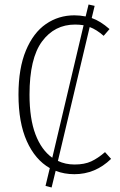

<svg xmlns="http://www.w3.org/2000/svg" viewBox="-20 -762 533 852"><path d="M310 11Q265 11 227 -4L209 70L182 63L201 -16Q136 -53 99 -135.5Q62 -218 62 -342Q62 -459 95 -538Q128 -617 184 -655.5Q240 -694 310 -694Q335 -694 360 -689L373 -742L400 -736L387 -682Q425 -669 466 -633L440 -603Q408 -631 378 -642L237 -48Q270 -32 311 -32Q355 -32 385 -46Q415 -60 446 -87L473 -57Q403 11 310 11ZM212 -62 351 -650Q333 -653 313 -653Q222 -653 166.5 -578Q111 -503 111 -342Q111 -235 137.5 -165.5Q164 -96 212 -62Z"/></svg>

Font: Fira Sans Condensed ExtraLight
Style: Regular
Weight: 275
Width: 3
Designer: Carrois Corporate & Edenspiekermann AG
Foundry: Carrois Corporate GbR & Edenspiekermann AG
Version: Version 4.203